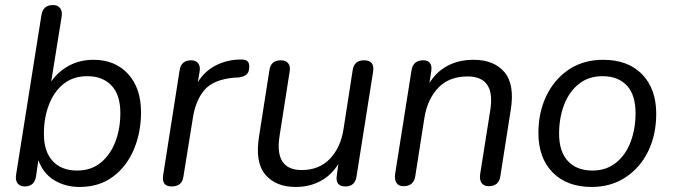

<svg xmlns="http://www.w3.org/2000/svg" viewBox="-20 -732 2666 761"><path d="M295 9Q240 9 196 -17Q152 -43 132 -97L123 -34Q117 7 78 7Q59 7 49.5 -5.5Q40 -18 44 -41L144 -671Q150 -712 190 -712Q209 -712 218.5 -699.5Q228 -687 224 -664L183 -409Q211 -449 254 -472Q297 -495 351 -495Q436 -495 487.5 -439Q539 -383 539 -287Q539 -207 510.5 -139.5Q482 -72 427.5 -31.5Q373 9 295 9ZM285 -56Q341 -56 379 -87Q417 -118 437 -169.5Q457 -221 457 -284Q457 -356 422 -393Q387 -430 326 -430Q270 -430 232 -399.5Q194 -369 174 -317Q154 -265 154 -202Q154 -131 189 -93.5Q224 -56 285 -56Z M660 7Q619 7 627 -40L692 -454Q698 -493 738 -493Q756 -493 765.5 -481Q775 -469 771 -447L764 -406Q790 -449 834 -472Q878 -495 930 -496Q951 -497 959.5 -490.5Q968 -484 968 -468Q968 -447 958 -437.5Q948 -428 926 -425L906 -424Q825 -416 790.5 -375.5Q756 -335 745 -268L707 -32Q702 7 660 7Z M1152 9Q1073 9 1031.5 -40Q990 -89 1007 -193L1048 -455Q1054 -493 1093 -493Q1113 -493 1122.5 -481Q1132 -469 1128 -448L1088 -193Q1067 -58 1176 -58Q1245 -58 1288 -103Q1331 -148 1342 -223L1378 -455Q1384 -493 1423 -493Q1465 -493 1459 -449L1393 -32Q1387 7 1349 7Q1308 7 1315 -37L1321 -82Q1294 -38 1250.5 -14.5Q1207 9 1152 9Z M1579 6Q1560 6 1551.5 -7Q1543 -20 1546 -42L1611 -453Q1617 -493 1658 -493Q1676 -493 1684.5 -481.5Q1693 -470 1689 -448L1682 -403Q1709 -447 1753.5 -471Q1798 -495 1857 -495Q1938 -495 1979.5 -446Q2021 -397 2004 -294L1963 -33Q1957 6 1917 6Q1898 6 1889 -6.5Q1880 -19 1883 -41L1923 -294Q1945 -429 1833 -429Q1760 -429 1717 -384Q1674 -339 1662 -264L1626 -34Q1620 6 1579 6Z M2325 9Q2227 9 2170.5 -48.5Q2114 -106 2114 -205Q2114 -287 2146 -353Q2178 -419 2235.5 -457Q2293 -495 2371 -495Q2469 -495 2525 -437.5Q2581 -380 2581 -281Q2581 -199 2549.5 -133.5Q2518 -68 2460 -29.5Q2402 9 2325 9ZM2328 -56Q2383 -56 2421.5 -87Q2460 -118 2479.5 -169.5Q2499 -221 2499 -284Q2499 -356 2464.5 -393Q2430 -430 2368 -430Q2313 -430 2274.5 -399.5Q2236 -369 2216 -317Q2196 -265 2196 -202Q2196 -131 2231 -93.5Q2266 -56 2328 -56Z"/></svg>

Font: Nunito
Style: Italic
Weight: 400
Italic angle: -9°
Designer: Vernon Adams
Foundry: Vernon Adams
Version: Version 3.601; ttfautohint (v1.8.2.53-6de2)